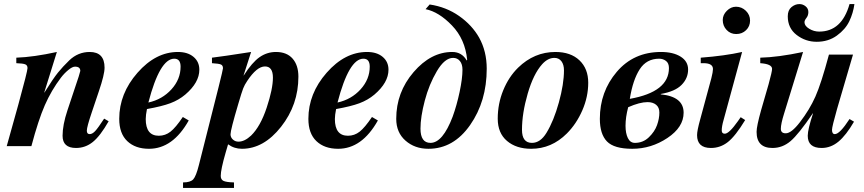

<svg xmlns="http://www.w3.org/2000/svg" viewBox="-20 -717 4240 942"><path d="M491 -135 513 -122Q472 -50 435.5 -20.5Q399 9 353 9Q287 9 287 -51Q287 -104 311 -176L366 -341Q374 -368 374 -369Q374 -390 348 -390Q335 -390 315 -373.5Q295 -357 279 -336Q232 -274 200 -201Q168 -128 134 0H13L70 -204Q115 -368 115 -383Q115 -397 103.5 -401.5Q92 -406 60 -407V-434Q145 -437 259 -462L197 -263H198Q241 -332 264.5 -361Q288 -390 320 -421Q363 -462 420 -462Q493 -462 493 -385Q493 -351 465 -269L430 -165Q406 -94 406 -76Q406 -59 420 -59Q433 -59 447 -74Q461 -89 491 -135Z M877 -143 906 -126Q828 13 711 13Q644 13 604.5 -24.5Q565 -62 565 -134Q565 -258 654.5 -360Q744 -462 853 -462Q901 -462 929.5 -438Q958 -414 958 -375Q958 -312 889 -253Q857 -226 815.5 -210.5Q774 -195 701 -182Q695 -152 695 -133Q695 -51 759 -51Q791 -51 816.5 -71Q842 -91 877 -143ZM866 -390Q866 -429 835 -429Q764 -429 708 -214Q776 -229 821 -278.5Q866 -328 866 -390Z M1175 -347H1176Q1217 -411 1253.5 -436.5Q1290 -462 1334 -462Q1387 -462 1415.5 -429.5Q1444 -397 1444 -341Q1444 -203 1359 -95Q1274 13 1167 13Q1129 13 1099 -9L1087 32Q1063 115 1063 146Q1063 164 1076.5 170.5Q1090 177 1128 178V205H878V178Q914 178 928 163Q942 148 956 92L1052 -288Q1074 -376 1074 -382Q1074 -396 1064 -400.5Q1054 -405 1020 -407V-434Q1071 -440 1212 -462ZM1280 -391Q1240 -391 1193 -320Q1180 -301 1173 -283Q1166 -265 1149 -207Q1111 -79 1111 -58Q1111 -43 1122.5 -32.5Q1134 -22 1150 -22Q1180 -22 1212 -52Q1258 -97 1288.5 -189Q1319 -281 1319 -336Q1319 -391 1280 -391Z M1805 -143 1834 -126Q1756 13 1639 13Q1572 13 1532.5 -24.5Q1493 -62 1493 -134Q1493 -258 1582.5 -360Q1672 -462 1781 -462Q1829 -462 1857.5 -438Q1886 -414 1886 -375Q1886 -312 1817 -253Q1785 -226 1743.5 -210.5Q1702 -195 1629 -182Q1623 -152 1623 -133Q1623 -51 1687 -51Q1719 -51 1744.5 -71Q1770 -91 1805 -143ZM1794 -390Q1794 -429 1763 -429Q1692 -429 1636 -214Q1704 -229 1749 -278.5Q1794 -328 1794 -390Z M2068 -672 2088 -695Q2169 -683 2232.5 -638.5Q2296 -594 2331 -532Q2368 -465 2368 -380Q2368 -220 2286.5 -103.5Q2205 13 2082 13Q2015 13 1969.5 -27Q1924 -67 1924 -134Q1924 -264 2009 -363Q2094 -462 2199 -462Q2246 -462 2270 -420L2272 -424Q2262 -525 2197.5 -592Q2133 -659 2068 -672ZM2249 -375Q2249 -402 2236.5 -417.5Q2224 -433 2203 -433Q2162 -433 2123.5 -368Q2085 -303 2064 -223Q2043 -143 2043 -86Q2043 -16 2092 -16Q2152 -16 2201 -145Q2221 -200 2235 -266Q2249 -332 2249 -375Z M2761 -62Q2686 13 2586 13Q2513 13 2467.5 -25.5Q2422 -64 2422 -135Q2422 -208 2449 -274Q2476 -340 2522 -385Q2601 -462 2705 -462Q2780 -462 2823 -421Q2866 -380 2866 -311Q2866 -242 2837 -175.5Q2808 -109 2761 -62ZM2747 -372Q2747 -400 2734.5 -416.5Q2722 -433 2700 -433Q2668 -433 2640 -402Q2597 -354 2569 -257.5Q2541 -161 2541 -80Q2541 -16 2590 -16Q2631 -16 2661 -65Q2697 -124 2722 -214.5Q2747 -305 2747 -372Z M3222 -256V-254Q3334 -243 3334 -164Q3334 -93 3254.5 -40Q3175 13 3082 13Q2993 13 2958 -23Q2923 -59 2923 -134Q2923 -267 3006 -364.5Q3089 -462 3223 -462Q3283 -462 3319.5 -439Q3356 -416 3356 -376Q3356 -333 3324 -300.5Q3292 -268 3222 -256ZM3262 -383Q3262 -407 3247.5 -418Q3233 -429 3214 -429Q3152 -429 3118.5 -377Q3085 -325 3070 -232Q3262 -266 3262 -383ZM3215 -165Q3215 -190 3199 -203Q3183 -216 3157 -216Q3119 -216 3062 -191Q3049 -142 3049 -100Q3049 -63 3060.5 -39.5Q3072 -16 3095 -16Q3135 -16 3163.5 -43.5Q3192 -71 3203.5 -103Q3215 -135 3215 -165Z M3592 -550Q3564 -550 3545 -570Q3526 -590 3526 -619Q3526 -644 3546 -664Q3566 -684 3591 -684Q3619 -684 3639.5 -664Q3660 -644 3660 -616Q3660 -588 3640.5 -569Q3621 -550 3592 -550ZM3614 -142 3636 -128Q3588 -49 3551 -20Q3514 9 3468 9Q3400 9 3400 -54Q3400 -76 3415 -130L3470 -333Q3478 -365 3478 -378Q3478 -407 3432 -407H3418V-434Q3536 -443 3621 -462L3530 -128Q3521 -97 3521 -77Q3521 -61 3536 -61Q3557 -61 3600 -122Z M4148 -697H4172Q4166 -653 4147 -613Q4128 -573 4086 -542.5Q4044 -512 3987 -512Q3932 -512 3888.5 -545.5Q3845 -579 3845 -637Q3845 -667 3863 -682Q3881 -697 3902 -697Q3919 -697 3932.5 -686Q3946 -675 3946 -658Q3946 -641 3936.5 -629Q3927 -617 3927 -608Q3927 -590 3950 -576Q3973 -562 3999 -562Q4110 -562 4148 -697ZM4148 -133 4170 -120Q4131 -53 4093.5 -22Q4056 9 4011 9Q3943 9 3943 -51Q3943 -82 3969 -161H3968Q3898 -58 3858.5 -24.5Q3819 9 3770 9Q3692 9 3692 -70Q3692 -97 3714 -176L3751 -304Q3768 -366 3768 -379Q3768 -403 3710 -407V-434Q3797 -436 3920 -462L3827 -160Q3811 -109 3811 -85Q3811 -63 3835 -63Q3863 -63 3905 -118Q3952 -179 3980.5 -243Q4009 -307 4047 -449H4165L4087 -183Q4062 -95 4062 -80Q4062 -59 4076 -59Q4100 -59 4148 -133Z"/></svg>

Font: STIX
Style: Bold Italic
Weight: 700
Italic angle: -16.33°
Designer: MicroPress Inc., with final additions and corrections provided by Coen Hoffman, Elsevier (retired)
Version: Version 1.1.1